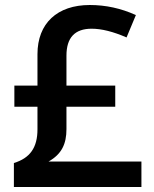

<svg xmlns="http://www.w3.org/2000/svg" viewBox="-20 -743 611 763"><path d="M336.9 -723.1C207.5 -723.1 128.9 -650.4 128.9 -527.8V-402.8H37.1V-318.8H128.9V-229C128.9 -156.2 99.1 -114.7 35.2 -95.2V0H542V-101.1H172.9C225.1 -130.4 244.1 -170.9 244.1 -230V-318.8H438V-402.8H244.1V-522C244.1 -593.3 277.3 -628.9 344.2 -628.9C383.8 -628.9 430.2 -617.2 482.9 -594.2L520 -683.1C460.9 -710 399.9 -723.1 336.9 -723.1Z"/></svg>

Font: Open Sans 600
Style: Regular
Weight: 600
Foundry: Ascender Corporation
Version: Version 1.100;PS 001.100;hotconv 1.0.88;makeotf.lib2.5.64775